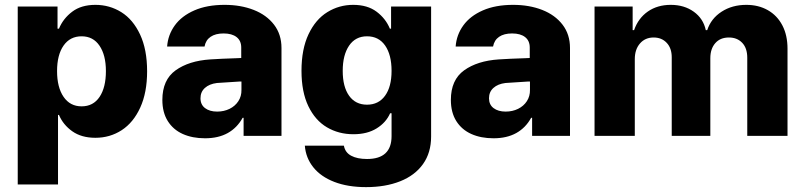

<svg xmlns="http://www.w3.org/2000/svg" viewBox="-20 -557 3299 787"><path d="M52.7 -530.3H215.8V-439.5H221.7Q238.8 -481 275.9 -509Q313 -537.1 371.1 -537.1Q429.2 -537.1 477.3 -507.1Q525.4 -477.1 554.2 -415.5Q583 -354 583 -264.6Q583 -177.7 554.9 -116.2Q526.9 -54.7 478.8 -23.4Q430.7 7.8 371.1 7.8Q314 7.8 276.4 -18.8Q238.8 -45.4 221.7 -85.9H217.8V199.2H52.7ZM314.5 -121.1Q362.3 -121.1 388.2 -159.9Q414.1 -198.7 414.1 -265.6Q414.1 -331.1 387.9 -369.6Q361.8 -408.2 314.5 -408.2Q267.1 -408.2 240.5 -370.1Q213.9 -332 213.9 -265.6Q213.9 -199.2 240.5 -160.2Q267.1 -121.1 314.5 -121.1Z M841.8 -313.5Q885.7 -316.4 949.2 -318.4Q957 -319.3 968.8 -319.3V-362.3Q968.8 -390.1 949.7 -405Q930.7 -419.9 896.5 -419.9Q863.3 -419.9 843.3 -406.2Q823.2 -392.6 818.4 -366.2H665Q668.5 -414.1 696.5 -452.9Q724.6 -491.7 776.6 -514.4Q828.6 -537.1 900.4 -537.1Q966.8 -537.1 1019.8 -516.4Q1072.8 -495.6 1103.3 -455.8Q1133.8 -416 1133.8 -360.4V0H978.5V-74.2H974.6Q952.1 -33.2 913.6 -11.7Q875 9.8 820.3 9.8Q768.6 9.8 729.2 -7.8Q689.9 -25.4 667.7 -60.8Q645.5 -96.2 645.5 -147.5Q645.5 -229.5 699.7 -268.6Q753.9 -307.6 841.8 -313.5ZM870.1 -99.6Q897.9 -99.6 920.9 -110.8Q943.8 -122.1 957 -142.3Q970.2 -162.6 969.7 -188.5V-222.7H960L869.1 -216.8Q837.9 -212.9 819.8 -196.5Q801.8 -180.2 801.8 -154.3Q801.8 -127.9 820.6 -113.8Q839.4 -99.6 870.1 -99.6Z M1229.5 40H1389.6Q1394.5 67.9 1419.4 81.3Q1444.3 94.7 1484.4 94.7Q1585 94.7 1585 1V-92.8H1579.1Q1562.5 -54.7 1523.9 -30.8Q1485.4 -6.8 1428.7 -6.8Q1368.2 -6.8 1320.1 -35.2Q1272 -63.5 1243.9 -121.8Q1215.8 -180.2 1215.8 -266.6Q1215.8 -355.5 1244.6 -416.5Q1273.4 -477.5 1321.8 -507.3Q1370.1 -537.1 1427.7 -537.1Q1486.3 -537.1 1523.7 -509Q1561 -481 1578.1 -439.5H1583V-530.3H1747.1V2.9Q1747.1 68.8 1713.9 115.5Q1680.7 162.1 1620.4 186Q1560.1 210 1480.5 210Q1405.8 210 1350.6 188.7Q1295.4 167.5 1264.4 128.9Q1233.4 90.3 1229.5 40ZM1585 -266.6Q1585 -332.5 1558.6 -370.4Q1532.2 -408.2 1484.4 -408.2Q1437 -408.2 1410.9 -369.9Q1384.8 -331.5 1384.8 -266.6Q1384.8 -201.2 1410.9 -164.6Q1437 -127.9 1484.4 -127.9Q1531.7 -127.9 1558.3 -164.6Q1585 -201.2 1585 -266.6Z M2024.4 -313.5Q2068.4 -316.4 2131.8 -318.4Q2139.6 -319.3 2151.4 -319.3V-362.3Q2151.4 -390.1 2132.3 -405Q2113.3 -419.9 2079.1 -419.9Q2045.9 -419.9 2025.9 -406.2Q2005.9 -392.6 2001 -366.2H1847.7Q1851.1 -414.1 1879.2 -452.9Q1907.2 -491.7 1959.2 -514.4Q2011.2 -537.1 2083 -537.1Q2149.4 -537.1 2202.4 -516.4Q2255.4 -495.6 2285.9 -455.8Q2316.4 -416 2316.4 -360.4V0H2161.1V-74.2H2157.2Q2134.8 -33.2 2096.2 -11.7Q2057.6 9.8 2002.9 9.8Q1951.2 9.8 1911.9 -7.8Q1872.6 -25.4 1850.3 -60.8Q1828.1 -96.2 1828.1 -147.5Q1828.1 -229.5 1882.3 -268.6Q1936.5 -307.6 2024.4 -313.5ZM2052.7 -99.6Q2080.6 -99.6 2103.5 -110.8Q2126.5 -122.1 2139.6 -142.3Q2152.8 -162.6 2152.3 -188.5V-222.7H2142.6L2051.8 -216.8Q2020.5 -212.9 2002.4 -196.5Q1984.4 -180.2 1984.4 -154.3Q1984.4 -127.9 2003.2 -113.8Q2022 -99.6 2052.7 -99.6Z M2417 -530.3H2573.2V-433.6H2579.1Q2596.2 -482.4 2635.5 -509.8Q2674.8 -537.1 2729.5 -537.1Q2784.7 -537.1 2823.7 -509Q2862.8 -481 2873 -433.6H2878.9Q2894.5 -481 2937.7 -509Q2981 -537.1 3039.1 -537.1Q3088.9 -537.1 3127.2 -515.4Q3165.5 -493.7 3186.8 -453.1Q3208 -412.6 3208 -357.4V0H3043V-320.3Q3043 -359.9 3022.2 -381.6Q3001.5 -403.3 2967.8 -403.3Q2932.1 -403.3 2911.9 -380.1Q2891.6 -356.9 2891.6 -318.4V0H2733.4V-322.3Q2733.4 -359.4 2712.9 -381.3Q2692.4 -403.3 2659.2 -403.3Q2624.5 -403.3 2603.3 -378.9Q2582 -354.5 2582 -314.5V0H2417Z"/></svg>

Font: WEMIX Pretendard ExtraBold
Style: Regular
Weight: 800
Designer: Base glyphs from Inter by Rasmus Andersson; Hangeul glyphs from Noto Sans CJK(Source Han Sans) by Jang Soo-young and Kan
Foundry: Kil Hyung-jin
Version: Version 1.000